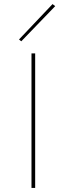

<svg xmlns="http://www.w3.org/2000/svg" viewBox="-20 -919 326 939"><path d="M73 -726 237 -899 250 -889 84 -717ZM134 -658H152V0H134Z"/></svg>

Font: Ysabeau SC Thin
Style: Regular
Weight: 200
Designer: Christian Thalmann (Catharsis Fonts)
Version: Version 0.003